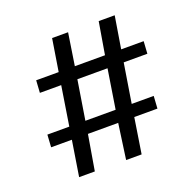

<svg xmlns="http://www.w3.org/2000/svg" viewBox="-118 -786 923 909"><g transform="rotate(-20 343.0 -331.5)"><path d="M130.4 0H209.5L239.7 -178.2H392.1L367.2 0H445.3L473.1 -178.2H589.8L593.8 -240.7H482.9L514.6 -438.5H633.8L637.7 -500.5H524.4L550.8 -662.6H470.2L442.9 -500.5H291L315.9 -662.6H235.4L209.5 -500.5H96.2L92.3 -438.5H199.7L168.5 -240.7H58.1L54.2 -178.2H158.7ZM249.5 -240.7 281.2 -438.5H433.1L401.9 -240.7Z"/></g></svg>

Font: Merriweather
Style: Italic
Weight: 400
Italic angle: -7.5°
Designer: Eben Sorkin
Foundry: Eben Sorkin
Version: Version 1.001